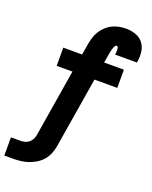

<svg xmlns="http://www.w3.org/2000/svg" viewBox="-201 -834 893 1131"><g transform="rotate(20 245.5 -269.0)"><path d="M-30 205V91H27Q40 91 54 88Q68 85 79.5 76.5Q91 68 98 55.5Q105 43 108 30L178 -397H79V-511H197L209 -583Q213 -604 219.5 -625Q226 -646 238 -665Q250 -684 267.5 -700Q285 -716 305.5 -725.5Q326 -735 347.5 -739Q369 -743 390 -743Q421 -743 449.5 -733Q478 -723 496 -700.5Q514 -678 518.5 -647.5Q523 -617 518 -586Q518 -584 517.5 -581.5Q517 -579 516 -577H380Q380 -577 380 -578Q380 -579 380 -579Q381 -584 381.5 -588.5Q382 -593 382 -598Q382 -603 382 -607.5Q382 -612 381.5 -616.5Q381 -621 378.5 -625Q376 -629 371 -629Q365 -629 361.5 -623Q358 -617 355.5 -611Q353 -605 351.5 -599Q350 -593 348.5 -587.5Q347 -582 346 -576Q345 -570 344 -564L335 -511H459V-397H316L243 48Q239 72 229.5 95Q220 118 204 137Q188 156 166 169.5Q144 183 121 191Q98 199 74 202Q50 205 27 205Z"/></g></svg>

Font: Iosevka Slab Heavy Oblique
Style: Regular
Weight: 900
Italic angle: -9°
Monospace: yes
Designer: Belleve Invis
Foundry: Belleve Invis
Version: Version 11.1.1; ttfautohint (v1.8.3)